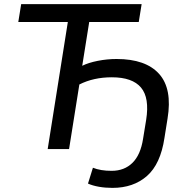

<svg xmlns="http://www.w3.org/2000/svg" viewBox="-20 -725 907 934"><path d="M527 189Q492 189 461 183.5Q430 178 408 168L432 91Q469 106 523 106Q585 106 624.5 67Q664 28 676 -50L691 -142Q708 -249 666 -299Q624 -349 524 -349Q435 -349 366 -314L316 0H212L310 -618H69L83 -705H669L655 -618H414L380 -405Q410 -420 455.5 -429Q501 -438 547 -438Q689 -438 754 -365.5Q819 -293 795 -148L780 -54Q761 73 695 131Q629 189 527 189Z"/></svg>

Font: Mulish SemiBold
Style: Italic
Weight: 600
Italic angle: -9°
Designer: Vernon Adams
Foundry: Vernon Adams
Version: Version 3.603; ttfautohint (v1.8.3)